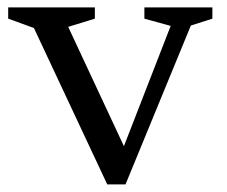

<svg xmlns="http://www.w3.org/2000/svg" viewBox="-20 -474 596 504"><path d="M481 -407 309.5 10H261.5L69 -400.5L1.5 -425V-454.5H229V-425L159 -403.5L311 -78H300.5L428 -406L359 -425V-454.5H537.5V-425Z"/></svg>

Font: Newsreader
Style: Regular
Weight: 400
Designer: Hugues Gentile
Foundry: Production Type
Version: Version 1.003